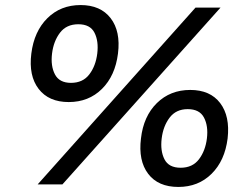

<svg xmlns="http://www.w3.org/2000/svg" viewBox="-20 -730 979 760"><path d="M252 -326Q173 -326 133 -378Q93 -430 104 -518Q115 -606 167.5 -658Q220 -710 299 -710Q378 -710 418 -658Q458 -606 447 -518Q436 -430 383.5 -378Q331 -326 252 -326ZM754 -700H853L227 0H129ZM261 -402Q308 -402 333.5 -435.5Q359 -469 365 -518Q371 -567 354 -600.5Q337 -634 290 -634Q243 -634 217.5 -600.5Q192 -567 186 -518Q180 -469 197.5 -435.5Q215 -402 261 -402ZM686 10Q606 10 566.5 -42Q527 -94 538 -182Q548 -270 601 -322Q654 -374 733 -374Q812 -374 851.5 -322Q891 -270 881 -182Q870 -94 817.5 -42Q765 10 686 10ZM695 -66Q742 -66 767.5 -99.5Q793 -133 799 -182Q805 -231 787.5 -264.5Q770 -298 723 -298Q677 -298 651.5 -264.5Q626 -231 620 -182Q614 -133 631 -99.5Q648 -66 695 -66Z"/></svg>

Font: Haskoy Medium
Style: Italic
Weight: 500
Designer: Ertekin Erdin
Foundry: Ertekin Erdin
Version: Version 2.000; ttfautohint (v1.8.4.7-5d5b)